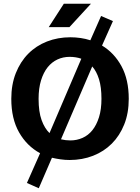

<svg xmlns="http://www.w3.org/2000/svg" viewBox="-20 -839 744 1020"><path d="M349 -695H239L319 -819H463ZM517 -754 580 -727 522 -597Q587 -558 625.5 -487Q664 -416 664 -314Q664 -238 640 -178Q616 -118 574 -76Q532 -34 474.5 -11.5Q417 11 350 11Q326 11 301.5 7.5Q277 4 256 -1L186 161L123 133L193 -25Q123 -63 81.5 -135.5Q40 -208 40 -314Q40 -390 64 -450.5Q88 -511 130 -553.5Q172 -596 229.5 -618.5Q287 -641 354 -641Q381 -641 408.5 -637Q436 -633 460 -625ZM185 -314Q185 -245 201 -201Q217 -157 243 -132L412 -527Q398 -532 382 -534.5Q366 -537 350 -537Q315 -537 285 -523Q255 -509 233 -481.5Q211 -454 198 -412Q185 -370 185 -314ZM354 -93Q388 -93 418.5 -106.5Q449 -120 471 -147.5Q493 -175 506 -216.5Q519 -258 519 -314Q519 -376 506 -418Q493 -460 470 -486L304 -99Q328 -93 354 -93Z"/></svg>

Font: Mukta Mahee
Style: Bold
Weight: 700
Designer: Shuchita Grover, Noopur Datye, Girish Dalvi, Yashodeep Gholap
Foundry: Ek Type
Version: Version 2.538;PS 1.000;hotconv 16.6.51;makeotf.lib2.5.65220;